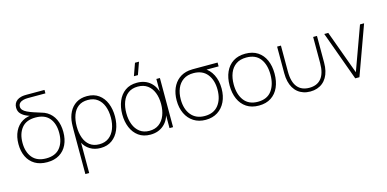

<svg xmlns="http://www.w3.org/2000/svg" viewBox="-87 -1282 4111 2038"><g transform="rotate(-15 1968.0 -262.5)"><path d="M287 14Q207 14 152 -19.2Q97 -52.5 68.5 -112Q40 -171.5 40 -250Q40 -330 69.5 -390.5Q99 -451 154.2 -483.5Q209.5 -516 287 -512V-519Q367.5 -519 422.5 -485.2Q477.5 -451.5 505.8 -391.5Q534 -331.5 534 -253Q534 -173.5 505.5 -113.5Q477 -53.5 421.8 -19.8Q366.5 14 287 14ZM287 -28Q388.5 -28 438.8 -90.2Q489 -152.5 489 -255Q489 -357 438.8 -417Q388.5 -477 287 -477Q184.5 -477 134.8 -415Q85 -353 85 -253Q85 -150.5 136.2 -89.2Q187.5 -28 287 -28ZM358 -473Q327.5 -483.5 286.2 -493.8Q245 -504 206.2 -519.8Q167.5 -535.5 141.8 -562Q116 -588.5 116 -631Q116 -655.5 125.5 -675.2Q135 -695 153.5 -708.8Q172 -722.5 199 -729Q217 -733.5 233.2 -734.2Q249.5 -735 256 -735H456V-697H265Q251.5 -697 239 -695.8Q226.5 -694.5 216 -692Q190 -686 173.5 -671Q157 -656 157 -631Q157 -609.5 171.8 -593Q186.5 -576.5 214.8 -562.8Q243 -549 283.8 -535.5Q324.5 -522 376 -506Z M644 240V-241Q644 -268 644.8 -287Q645.5 -306 646 -317Q650.5 -385.5 678 -439.2Q705.5 -493 754.5 -524Q803.5 -555 873 -555Q950 -555 1001.8 -517.2Q1053.5 -479.5 1079.8 -415Q1106 -350.5 1106 -271Q1106 -190 1079 -125.2Q1052 -60.5 1000.2 -22.8Q948.5 15 874 15Q807.5 15 758.8 -15Q710 -45 686 -93V240ZM871 -27Q933.5 -27 975.8 -59Q1018 -91 1039.5 -146.2Q1061 -201.5 1061 -271Q1061 -340 1040.2 -394.8Q1019.5 -449.5 977.5 -481.2Q935.5 -513 871 -513Q808 -513 767 -482.2Q726 -451.5 706 -397Q686 -342.5 686 -272Q686 -202 705.8 -146.5Q725.5 -91 766.5 -59Q807.5 -27 871 -27Z M1454.5 -630H1410.5L1458.5 -765H1502.5ZM1421 15Q1344.5 15 1292.2 -22.8Q1240 -60.5 1213 -125Q1186 -189.5 1186 -270Q1186 -350 1212.8 -414.5Q1239.5 -479 1292 -517Q1344.5 -555 1422 -555Q1513 -555 1571.8 -501.5Q1630.5 -448 1643 -355L1633 -328V-540H1672V0H1633V-214L1643 -187Q1630.5 -92.5 1570.8 -38.8Q1511 15 1421 15ZM1421 -27Q1484.5 -27 1527.2 -59Q1570 -91 1591.5 -146.2Q1613 -201.5 1613 -271Q1613 -341.5 1591.2 -396.2Q1569.5 -451 1526.8 -482Q1484 -513 1421 -513Q1356.5 -513 1314.2 -481.2Q1272 -449.5 1251.5 -394.8Q1231 -340 1231 -271Q1231 -201.5 1252.5 -146.2Q1274 -91 1316.2 -59Q1358.5 -27 1421 -27Z M2029 15Q1953 15 1897.5 -20.5Q1842 -56 1812 -118.8Q1782 -181.5 1782 -263Q1782 -338 1807 -396.5Q1832 -455 1878.2 -491.5Q1924.5 -528 1989 -537Q2007 -539.5 2029 -539.8Q2051 -540 2069 -540H2306V-498H2128L2150 -512Q2208.5 -482 2242.2 -416Q2276 -350 2276 -263Q2276 -181.5 2246 -118.8Q2216 -56 2160.5 -20.5Q2105 15 2029 15ZM2029 -27Q2128 -27 2179.5 -92.2Q2231 -157.5 2231 -263Q2231 -367.5 2179.5 -432.5Q2128 -497.5 2029 -498Q1962 -498.5 1917 -467.8Q1872 -437 1849.5 -383.8Q1827 -330.5 1827 -263Q1827 -156 1880 -91.5Q1933 -27 2029 -27Z M2613 15Q2533 15 2478 -21.5Q2423 -58 2394.5 -122.5Q2366 -187 2366 -271Q2366 -356 2395 -420Q2424 -484 2479.2 -519.5Q2534.5 -555 2613 -555Q2693.5 -555 2748.5 -518.8Q2803.5 -482.5 2831.8 -418.5Q2860 -354.5 2860 -271Q2860 -185.5 2831.5 -121.2Q2803 -57 2747.8 -21Q2692.5 15 2613 15ZM2613 -27Q2715 -27 2765 -94.8Q2815 -162.5 2815 -271Q2815 -381.5 2764.8 -447.2Q2714.5 -513 2613 -513Q2544.5 -513 2499.8 -482Q2455 -451 2433 -396.5Q2411 -342 2411 -271Q2411 -161 2462.2 -94Q2513.5 -27 2613 -27Z M2960 -246V-540H3002V-254Q3002 -196.5 3013.8 -154Q3025.5 -111.5 3048.5 -83.8Q3071.5 -56 3104.2 -42.5Q3137 -29 3179 -29Q3221 -29 3253.8 -42.5Q3286.5 -56 3309.5 -83.8Q3332.5 -111.5 3344.2 -154Q3356 -196.5 3356 -254V-540H3398V-246Q3398 -198 3388.5 -157.8Q3379 -117.5 3360.5 -86Q3342 -54.5 3315.2 -32.8Q3288.5 -11 3254.2 0.5Q3220 12 3179 12Q3138 12 3103.8 0.5Q3069.5 -11 3042.8 -32.8Q3016 -54.5 2997.5 -86Q2979 -117.5 2969.5 -157.8Q2960 -198 2960 -246Z M3674 0 3478 -540H3522L3697 -61L3871 -540H3916L3720 0Z"/></g></svg>

Font: Manrope ExtraLight
Style: Regular
Weight: 200
Designer: Mikhail Sharanda
Foundry: Mikhail Sharanda
Version: Version 4.505